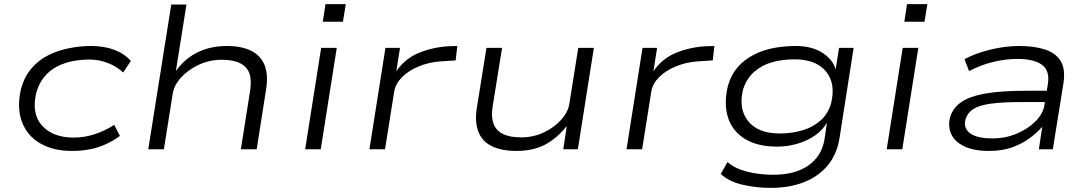

<svg xmlns="http://www.w3.org/2000/svg" viewBox="-20 -727 5303 935"><path d="M330 8Q238 8 174.5 -29.5Q111 -67 86 -136Q61 -205 83 -297Q100 -356 135 -396Q170 -436 217 -459Q264 -482 317.5 -492.5Q371 -503 423 -503Q487 -503 536.5 -484.5Q586 -466 617 -430L580 -374Q548 -404 504.5 -420.5Q461 -437 417 -437Q376 -437 335.5 -429.5Q295 -422 259.5 -404Q224 -386 197.5 -355Q171 -324 157 -277Q132 -173 185 -115Q238 -57 339 -57Q392 -57 443 -74Q494 -91 536 -119L564 -65Q533 -42 496 -25Q459 -8 418 0Q377 8 330 8Z M702 0 814 -705H888L837 -384H839Q881 -443 944 -473Q1007 -503 1084 -503Q1157 -503 1203.5 -479.5Q1250 -456 1268.5 -409.5Q1287 -363 1276 -293L1230 0H1153L1198 -285Q1206 -337 1194.5 -369.5Q1183 -402 1149.5 -419Q1116 -436 1060 -436Q1001 -436 949 -412Q897 -388 862.5 -350.5Q828 -313 821 -270L778 0Z M1552 -621 1565 -707H1664L1650 -621ZM1466 0 1544 -494H1620L1542 0Z M1779 0 1857 -494H1928L1910 -380Q1953 -443 2022 -470.5Q2091 -498 2167 -502L2207 -503L2199 -433L2124 -428Q2069 -424 2020 -404Q1971 -384 1939 -352.5Q1907 -321 1900 -283L1855 0Z M2496 8Q2424 8 2376.5 -14.5Q2329 -37 2310 -84.5Q2291 -132 2302 -201L2349 -494H2425L2379 -208Q2371 -159 2383 -125.5Q2395 -92 2428.5 -75Q2462 -58 2518 -58Q2577 -58 2628 -82Q2679 -106 2713 -144Q2747 -182 2753 -224L2796 -494H2872L2794 0H2723L2740 -112H2739Q2692 -53 2634 -22.5Q2576 8 2496 8Z M3031 0 3109 -494H3180L3162 -380Q3205 -443 3274 -470.5Q3343 -498 3419 -502L3459 -503L3451 -433L3376 -428Q3321 -424 3272 -404Q3223 -384 3191 -352.5Q3159 -321 3152 -283L3107 0Z M3733 188Q3663 188 3596 172.5Q3529 157 3490 120L3523 62Q3550 86 3586.5 99Q3623 112 3664 118Q3705 124 3746 124Q3852 124 3916.5 79Q3981 34 3995 -47L4008 -136L4011 -137Q3990 -96 3950.5 -68.5Q3911 -41 3863 -27Q3815 -13 3764 -13Q3668 -13 3607 -51Q3546 -89 3525 -155.5Q3504 -222 3525 -310Q3541 -364 3572.5 -400Q3604 -436 3649 -459.5Q3694 -483 3746.5 -493Q3799 -503 3856 -503Q3937 -503 3989.5 -467Q4042 -431 4051 -380H4048L4066 -494H4137L4069 -59Q4057 22 4012 77Q3967 132 3895.5 160Q3824 188 3733 188ZM3777 -77Q3834 -77 3885 -91.5Q3936 -106 3974 -138.5Q4012 -171 4027 -223Q4051 -320 4002.5 -379Q3954 -438 3849 -438Q3790 -438 3740 -424Q3690 -410 3653 -377.5Q3616 -345 3599 -293Q3575 -198 3623 -137.5Q3671 -77 3777 -77Z M4384 -621 4397 -707H4496L4482 -621ZM4298 0 4376 -494H4452L4374 0Z M4796 8Q4723 8 4676.5 -14Q4630 -36 4612.5 -73.5Q4595 -111 4607 -157Q4621 -202 4661.5 -230Q4702 -258 4778.5 -271.5Q4855 -285 4976 -285H5096L5087 -230H4955Q4861 -230 4804 -222Q4747 -214 4719 -195.5Q4691 -177 4682 -146Q4670 -104 4703.5 -78.5Q4737 -53 4813 -53Q4876 -53 4931 -76Q4986 -99 5023 -136.5Q5060 -174 5066 -215L5083 -318Q5093 -384 5053.5 -412Q5014 -440 4934 -440Q4877 -440 4817 -425.5Q4757 -411 4699 -381L4677 -439Q4717 -460 4762 -474Q4807 -488 4853.5 -495.5Q4900 -503 4944 -503Q5017 -503 5069 -486Q5121 -469 5145 -430Q5169 -391 5159 -323L5107 0H5039L5056 -113L5059 -114Q5034 -84 4996 -55.5Q4958 -27 4909 -9.5Q4860 8 4796 8Z"/></svg>

Font: Nunito Sans 7pt Expanded Light
Style: Italic
Weight: 300
Width: 7
Italic angle: -9°
Designer: Vernon Adams
Foundry: Vernon Adams
Version: Version 3.101;gftools[0.9.27]